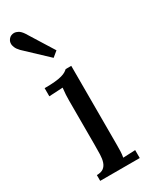

<svg xmlns="http://www.w3.org/2000/svg" viewBox="-200 -811 680 858"><g transform="rotate(-30 140.5 -382.5)"><path d="M102.5 -379.9Q102.5 -395.5 103.3 -410.2Q104 -424.8 106.4 -444.8L35.6 -440.9V-482.9Q68.4 -482.9 89.8 -485.1Q111.3 -487.3 125 -491.2Q138.7 -495.1 146.2 -499.8Q153.8 -504.4 159.7 -509.8H188.5V-106Q188.5 -85.9 188 -70.6Q187.5 -55.2 184.6 -38.1L247.6 -41V0H43.5V-29.8Q65.9 -29.8 78.1 -38.8Q90.3 -47.9 95.7 -64Q101.1 -80.1 101.8 -102.5Q102.5 -125 102.5 -151.9ZM25.9 -686Q13.2 -699.2 8.8 -710.4Q7.3 -713.9 5.9 -718.8Q4.4 -723.6 4.4 -729Q4.4 -735.4 6.1 -740.7Q7.8 -746.1 12.7 -752.4Q17.6 -758.8 25.1 -762Q32.7 -765.1 40.8 -765.1Q48.8 -765.1 59.8 -759.5Q70.8 -753.9 82 -737.8L166 -603L138.2 -580.1Z"/></g></svg>

Font: Lora
Style: Regular
Weight: 400
Designer: Olga Karpushina, Alexei Vanyashin
Foundry: Cyreal (www.cyreal.org, a@cyreal.org)
Version: Version 1.014